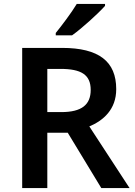

<svg xmlns="http://www.w3.org/2000/svg" viewBox="-20 -958 686 978"><path d="M515 -928V-938H371C344 -893 294 -827 264 -790V-778H347C397 -813 482 -891 515 -928ZM296 -714H93V0H221V-282H325L496 0H640L435 -314C506 -344 572 -400 572 -504C572 -645 484 -714 296 -714ZM288 -607C393 -607 442 -578 442 -500C442 -426 398 -387 292 -387H221V-607Z"/></svg>

Font: Noto Sans Sinhala SemiBold
Style: Regular
Weight: 600
Designer: Jelle Bosma - Monotype Design Team
Foundry: Monotype Imaging Inc.
Version: Version 2.006